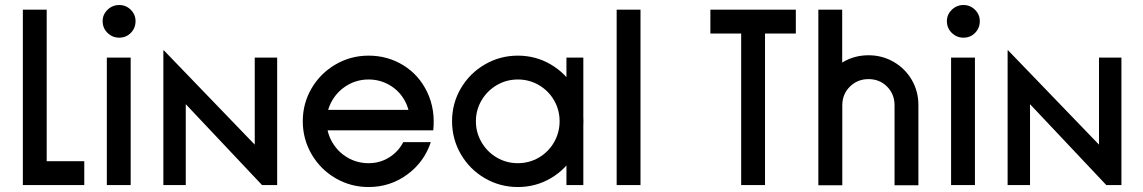

<svg xmlns="http://www.w3.org/2000/svg" viewBox="-20 -745 4602 773"><path d="M72 -706H168V-96H319.3V0H72Z M506.1 -513V0H410.1V-513ZM393.2 -660.1Q393.2 -686.4 412.9 -705.6Q432.7 -724.8 460 -724.8Q487.3 -724.8 506.5 -705.6Q525.7 -686.3 525.7 -660.1Q525.7 -631.8 506.7 -612.6Q487.7 -593.3 460 -593.3Q432.7 -593.3 412.9 -612.6Q393.2 -631.8 393.2 -660.1Z M637.7 -542.3H639.7L1005.6 -162.7V-513H1095.9V0H1034.9L727.9 -325.6V0H637.7Z M1199 -257Q1199 -329 1234.5 -389.5Q1270 -450 1331 -485.5Q1392 -521 1464 -521Q1540.9 -521 1604 -482.1Q1667.1 -443.1 1700.1 -373.8Q1733.1 -304.4 1724.3 -220.3H1246.5V-302.8H1662L1629.6 -263.8Q1628.9 -307.7 1606.6 -344.9Q1584.4 -382.1 1546.6 -403.5Q1508.8 -425 1464 -425Q1418.2 -425 1379.5 -402.5Q1340.8 -379.9 1317.9 -341.3Q1295 -302.6 1295 -256.8Q1295 -211.1 1317.9 -172Q1340.7 -133 1379.3 -110.5Q1417.9 -88 1464 -88Q1509.1 -88 1546.1 -110.8Q1583.1 -133.5 1603.5 -172.7H1714.4Q1687.9 -92.3 1619.3 -42.2Q1550.7 8 1464 8Q1392 8 1331 -27.5Q1270 -63 1234.5 -124Q1199 -185 1199 -257Z M1800 -257Q1800 -329 1835.5 -389.5Q1871 -450 1932 -485.5Q1993 -521 2065 -521Q2137 -521 2197.5 -485.5Q2258 -450 2293.5 -389.5Q2329 -329 2329 -257Q2329 -185 2293.5 -124Q2258 -63 2197.5 -27.5Q2137 8 2065 8Q1993 8 1932 -27.5Q1871 -63 1835.5 -124Q1800 -185 1800 -257ZM2233 -257Q2233 -302.8 2210.5 -341.4Q2188 -380 2149.4 -402.5Q2110.8 -425 2065 -425Q2019.2 -425 1980.5 -402.5Q1941.8 -379.9 1918.9 -341.3Q1896 -302.6 1896 -256.8Q1896 -211.1 1918.9 -172Q1941.8 -133 1980.4 -110.5Q2019.1 -88 2064.8 -88Q2110.6 -88 2149.3 -110.5Q2187.9 -133.1 2210.5 -172.1Q2233 -211.2 2233 -257ZM2260.5 -513H2328.5V0H2260.5Z M2462.7 -706H2558.7V0H2462.7Z M2964 -706H3060V0H2964ZM2840 -706H3184V-610H2840Z M3476.6 -522.5Q3532.1 -522.5 3578.1 -495.8Q3624.1 -469.1 3650.8 -423.4Q3677.5 -377.6 3677.5 -322.1V1H3581.5V-321.1Q3581.5 -365.9 3551.5 -396.2Q3521.5 -426.5 3476.6 -426.5Q3432.3 -426.5 3401.7 -396.2Q3371.1 -365.9 3371.1 -321.1V1H3275.1V-322.1Q3275.1 -377.6 3302.1 -423.4Q3329.1 -469.1 3375.1 -495.8Q3421.1 -522.5 3476.6 -522.5ZM3274.7 -706H3370.7V0H3274.7Z M3905.1 -513V0H3809.1V-513ZM3792.2 -660.1Q3792.2 -686.4 3811.9 -705.6Q3831.7 -724.8 3859 -724.8Q3886.3 -724.8 3905.5 -705.6Q3924.7 -686.3 3924.7 -660.1Q3924.7 -631.8 3905.7 -612.6Q3886.7 -593.3 3859 -593.3Q3831.7 -593.3 3811.9 -612.6Q3792.2 -631.8 3792.2 -660.1Z M4036.7 -542.3H4038.7L4404.6 -162.7V-513H4494.9V0H4433.9L4126.9 -325.6V0H4036.7Z"/></svg>

Font: Lineal Thin
Style: Regular
Weight: 200
Designer: Created by Frank Adebiaye with contributions from Anton Moglia & Ariel Martín Pérez
Created by Frank ADEBIAYE with FontF
Foundry: Velvetyne Type Foundry
Version: Version 2.000;Glyphs 3.2 (3227)